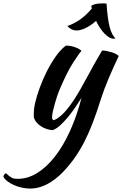

<svg xmlns="http://www.w3.org/2000/svg" viewBox="-114 -740 713 1121"><path d="M473 -155Q450 -82 427 -22Q404 38 378 88.5Q352 139 322 181.5Q292 224 256 262Q210 310 161 335.5Q112 361 63 361Q38 361 13.5 355.5Q-11 350 -32.5 340.5Q-54 331 -70.5 318.5Q-87 306 -94 292Q-94 280 -80 271Q-68 282 -60 288Q-52 294 -44.5 298Q-37 302 -28.5 303Q-20 304 -9 304Q48 304 102.5 270.5Q157 237 205.5 175.5Q254 114 294 26.5Q334 -61 362 -169Q349 -149 330 -120Q311 -91 288 -62.5Q265 -34 240.5 -11Q216 12 193 20Q177 19 159.5 13.5Q142 8 126.5 -2Q111 -12 99 -26Q87 -40 83 -58Q83 -87 85 -104.5Q87 -122 92 -143Q101 -181 118.5 -229Q136 -277 159.5 -323.5Q183 -370 211.5 -410.5Q240 -451 271 -474Q279 -474 291 -472.5Q303 -471 316 -467Q329 -463 341 -457.5Q353 -452 362 -443Q351 -433 314 -376Q277 -319 232 -212Q227 -201 220 -180Q213 -159 206.5 -136Q200 -113 195 -91Q190 -69 190 -56Q190 -48 192.5 -44Q195 -40 197 -38Q215 -41 245 -67.5Q275 -94 313 -150Q337 -186 357 -221.5Q377 -257 396.5 -293Q416 -329 437 -367Q458 -405 482 -445Q495 -445 510 -442Q525 -439 539 -434.5Q553 -430 563.5 -424.5Q574 -419 579 -413Q548 -347 521 -284Q494 -221 473 -155ZM508 -719Q511 -674 515.5 -640.5Q520 -607 526 -583Q532 -559 540.5 -543Q549 -527 560 -515Q558 -514 551 -514Q525 -514 496.5 -543.5Q468 -573 447 -618Q419 -593 388 -577.5Q357 -562 333 -562Q303 -562 279 -588Q320 -602 355 -627Q390 -652 422 -690L419 -706Q439 -720 480 -720Q492 -720 497.5 -720Q503 -720 508 -719Z"/></svg>

Font: Sweet Mavka Script
Style: Regular
Weight: 500
Designer: Pablo Impallari/Anastassiya Vishnevskaya
Foundry: Pablo Impallari/ Anastassiya Vishnevskaya
Version: Version 2.0/www.impallari.com/   behance.net/sweetcherry